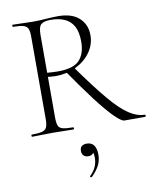

<svg xmlns="http://www.w3.org/2000/svg" viewBox="-97 -703 872 1055"><g transform="rotate(-10 339.5 -176.0)"><path d="M560 0Q543 0 504 -39Q465 -78 410 -150.5Q355 -223 287 -322L335 -337Q421 -216 481 -144.5Q541 -73 587 -42.5Q633 -12 676 -12Q679 -12 679 -6Q679 0 676 0Q631 0 602.5 0Q574 0 560 0ZM299 -628Q376 -628 416.5 -591Q457 -554 457 -495Q457 -442 426 -399Q395 -356 343.5 -331Q292 -306 230 -306Q221 -306 209 -307Q197 -308 187 -309V-81Q187 -52 193 -37Q199 -22 218.5 -17Q238 -12 276 -12Q279 -12 279 -6Q279 0 276 0Q252 0 223.5 -1Q195 -2 160 -2Q128 -2 98 -1Q68 0 44 0Q42 0 42 -6Q42 -12 44 -12Q82 -12 101.5 -17Q121 -22 128 -37Q135 -52 135 -81V-544Q135 -573 128.5 -587.5Q122 -602 103 -607.5Q84 -613 46 -613Q43 -613 43 -619Q43 -625 46 -625Q69 -625 98.5 -623.5Q128 -622 160 -622Q191 -622 232 -625Q273 -628 299 -628ZM401 -468Q401 -522 383.5 -554Q366 -586 333.5 -600.5Q301 -615 255 -615Q219 -615 203 -602Q187 -589 187 -542V-332Q201 -331 217.5 -330Q234 -329 247 -329Q333 -329 367 -365Q401 -401 401 -468ZM329 275Q325 277 321.5 273.5Q318 270 321 268Q344 246 354 222Q364 198 364 173Q364 151 358.5 143Q353 135 345 130L361 127Q364 143 354.5 151Q345 159 331 159Q314 159 304.5 149.5Q295 140 295 124Q295 104 306 96.5Q317 89 333 89Q359 89 372.5 107Q386 125 386 160Q386 194 371 221.5Q356 249 329 275Z"/></g></svg>

Font: Cormorant Garamond Light
Style: Regular
Weight: 300
Designer: Christian Thalmann (Catharsis Fonts)
Foundry: Catharsis Fonts
Version: Version 4.001